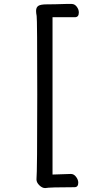

<svg xmlns="http://www.w3.org/2000/svg" viewBox="-20 -792 540 969"><path d="M208 157.2Q192.9 157.2 178.5 143.1Q164.1 128.9 164.1 113.8Q168 75.2 168 -314Q168 -696.8 165 -711.4Q162.1 -726.1 162.1 -736.8Q162.1 -754.9 173.6 -762.5Q185.1 -770 215.8 -770Q252.9 -770 312 -772H341.8Q356.9 -772 367.4 -758.1Q377.9 -744.1 377.9 -729Q377.9 -705.1 357.9 -705.1H245.1V88.9Q320.8 85.9 337.9 85.9Q353 85.9 364 100.6Q375 115.2 375 129.9Q375 152.8 356 152.8Q230 152.8 208 157.2Z"/></svg>

Font: LXGW WenKai Mono GB Screen
Style: Regular
Weight: 400
Monospace: yes
Designer: LXGW / Fontworks Inc.
Foundry: LXGW / Fontworks Inc.
Version: Version 1.510;January 18,2025